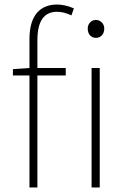

<svg xmlns="http://www.w3.org/2000/svg" viewBox="-20 -827 564 847"><path d="M384 0H420V-527H384ZM403 -660C423 -660 440 -675 440 -701C440 -723 423 -739 403 -739C383 -739 367 -723 367 -701C367 -675 383 -660 403 -660ZM37 -494H110V0H145V-494H270V-527H145V-650C145 -729 171 -775 231 -775C251 -775 273 -770 295 -759L306 -790C281 -801 255 -807 232 -807C156 -807 110 -758 110 -655V-527L37 -522Z"/></svg>

Font: Noto Sans CJK HK Thin
Style: Regular
Weight: 100
Designer: Ryoko NISHIZUKA 西塚涼子 (kana, bopomofo & ideographs); Paul D. Hunt (Latin, Greek & Cyrillic); Sandoll Communications 산돌커뮤니
Foundry: Adobe
Version: Version 2.004;hotconv 1.0.118;makeotfexe 2.5.65603